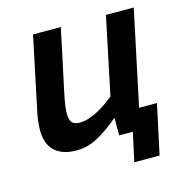

<svg xmlns="http://www.w3.org/2000/svg" viewBox="-97 -603 789 821"><g transform="rotate(-15 297.5 -192.0)"><path d="M365.2 0V-78.1Q313 -33.7 267.6 -9.3Q222.2 15.1 174.8 15.1Q137.2 15.1 112.1 5.1Q86.9 -4.9 71.8 -21.7Q56.6 -38.6 50.3 -60.8Q43.9 -83 43.9 -106.9Q43.9 -129.9 46.9 -152.3Q49.8 -174.8 53.2 -189L121.1 -512.2H244.1L184.1 -230Q178.7 -203.6 175.8 -183.3Q172.9 -163.1 172.9 -147.9Q172.9 -118.7 183.8 -107.4Q194.8 -96.2 216.8 -96.2Q235.8 -96.2 255.6 -102.3Q275.4 -108.4 295.4 -118.7Q315.4 -128.9 334.7 -142.3Q354 -155.8 372.1 -169.9L443.8 -512.2H566.9L478 -91.8H557.1L509.8 127.9H397.9L425.8 0Z"/></g></svg>

Font: Clear Sans
Style: Bold Italic
Weight: 700
Italic angle: -12°
Foundry: Intel Corporation
Version: Version 1.00